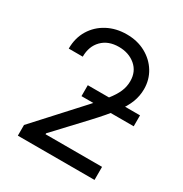

<svg xmlns="http://www.w3.org/2000/svg" viewBox="-171 -866 947 995"><g transform="rotate(30 302.5 -368.5)"><path d="M75.3 0V-63.9L315.3 -326.7Q357.6 -372.9 384.9 -407.1Q412.3 -441.4 425.6 -471.8Q438.9 -502.1 438.9 -535.5Q438.9 -593 399 -626.8Q359 -660.5 299.7 -660.5Q236.5 -660.5 199.2 -622.7Q161.9 -584.9 161.9 -522.7H78.1Q78.1 -586.6 107.6 -634.9Q137.1 -683.2 188 -710.2Q239 -737.2 302.6 -737.2Q366.5 -737.2 415.8 -710.2Q465.2 -683.2 493.3 -637.4Q521.3 -591.6 521.3 -535.5Q521.3 -495.4 506.9 -457.2Q492.5 -419 457.2 -372.3Q421.9 -325.6 359.4 -258.5L196 -83.8V-78.1H534.1V0ZM258.5 -342.3V-407.7H571V-342.3Z"/></g></svg>

Font: Inter UI
Style: Regular
Weight: 400
Designer: Rasmus Andersson
Foundry: rsms
Version: 3.2;8d6f07862